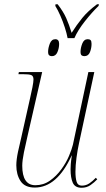

<svg xmlns="http://www.w3.org/2000/svg" viewBox="-20 -876 499 906"><path d="M299 -696Q295 -718 286 -746Q277 -774 265 -801.5Q253 -829 241 -848L242 -856H252Q279 -821 292.5 -790.5Q306 -760 318 -721Q342 -759 368.5 -791.5Q395 -824 438 -856H447L445 -848Q414 -818 380.5 -775.5Q347 -733 331 -696ZM225 -611Q217 -611 212 -615Q207 -619 207 -632Q207 -649 215 -670Q223 -691 241 -691Q259 -691 259 -669Q259 -649 251 -630Q243 -611 225 -611ZM378 -611Q370 -611 365 -615Q360 -619 360 -632Q360 -649 368 -670Q376 -691 394 -691Q403 -691 407.5 -686.5Q412 -682 412 -669Q412 -649 404.5 -630Q397 -611 378 -611ZM365 10Q334 10 323.5 -13.5Q313 -37 313 -77Q313 -87 314 -101.5Q315 -116 319 -142H318Q249 9 144 9Q97 9 77 -21.5Q57 -52 57 -96Q57 -122 65 -160Q73 -198 81 -230L122 -413Q128 -438 133 -464Q138 -490 138 -501Q138 -517 128 -521.5Q118 -526 86 -526H67L69 -536H179L109 -230Q101 -197 93 -157.5Q85 -118 85 -94Q85 -2 147 -2Q185 -2 215.5 -23.5Q246 -45 269 -76.5Q292 -108 305.5 -140Q319 -172 324 -193L397 -536H425L353 -201Q346 -169 341 -132Q336 -95 336 -65Q336 -37 341.5 -18.5Q347 0 366 0Q386 0 402 -11Q418 -22 432 -37L439 -30Q425 -15 407 -2.5Q389 10 365 10Z"/></svg>

Font: Noto Serif Display SemiCondensed Thin
Style: Italic
Weight: 100
Width: 4
Italic angle: -12°
Designer: Monotype Design Team
Foundry: Monotype Imaging Inc.
Version: Version 2.009